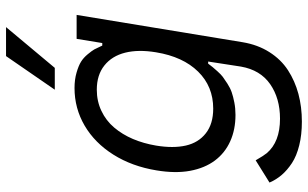

<svg xmlns="http://www.w3.org/2000/svg" viewBox="-216 -608 1040 649"><g transform="rotate(-90 304.5 -284.0)"><path d="M217.3 215.9Q172.9 215.9 137.3 207Q101.6 198.2 77.4 182.4Q53.3 166.5 37.3 147.9Q21.3 129.3 11.4 106.5L86.6 59.7Q102.3 87 110.8 97.3Q148.8 142 227.3 142Q296.2 142 344.1 108.7Q392 75.3 403.4 9.9L420.5 -100.9H413.4Q404.8 -89.8 401.8 -85.9Q398.8 -82 387.8 -69.8Q376.8 -57.5 368.8 -51.5Q360.8 -45.5 345.9 -35.9Q331 -26.3 316.6 -21.3Q302.2 -16.3 282.1 -12.4Q262.1 -8.5 240.1 -8.5Q190.3 -8.5 150.9 -26.3Q111.5 -44 85.9 -78.1Q60.4 -112.2 51.1 -161.9Q41.9 -211.6 52.6 -275.6Q66.1 -358.3 105.8 -421.3Q145.6 -484.4 204 -518.5Q262.4 -552.6 331 -552.6Q359.4 -552.6 382.8 -545.8Q406.2 -539.1 419.7 -530.7Q433.2 -522.4 445.1 -508Q457 -493.6 461.5 -485.6Q465.9 -477.6 471.9 -464.1Q473.7 -460.6 474.4 -458.8H483L497.2 -545.5H578.1L485.8 15.6Q477.3 66.8 452.4 106Q427.6 145.2 391.2 168.9Q354.8 192.5 311.1 204.2Q267.4 215.9 217.3 215.9ZM261.4 -83.8Q336.3 -83.8 386.5 -134.9Q436.8 -186.1 451.7 -277Q461.6 -336.3 450.5 -381.2Q439.3 -426.1 407.1 -451.7Q375 -477.3 325.3 -477.3Q286.2 -477.3 253.4 -461.6Q220.5 -446 197.3 -418.5Q174 -391 158.7 -355.1Q143.5 -319.2 136.4 -277Q126.8 -219.1 136.5 -176.3Q146.3 -133.5 178.1 -108.7Q209.9 -83.8 261.4 -83.8ZM325.3 -619.3 438.9 -784.1H536.9L399.1 -619.3Z"/></g></svg>

Font: Karasuma Gothic
Style: Italic
Weight: 400
Italic angle: -9.39999°
Designer: Rasmus Andersson / Ryoko Nishizuka
Foundry: Genbu
Version: Version 1.00